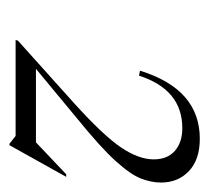

<svg xmlns="http://www.w3.org/2000/svg" viewBox="-38 -722 442 406"><g transform="rotate(90 183.0 -519.0)"><path d="M354 -438 287 -318H284L267.5 -331H64.5L66 -336L198 -454.5Q266.5 -516.5 291.8 -554Q317 -591.5 317 -623Q317 -652 299 -667.8Q281 -683.5 251 -683.5Q169.5 -683.5 140 -592L129.5 -594Q168.5 -720.5 273.5 -720.5Q317.5 -720.5 341.8 -697.5Q366 -674.5 366 -638.5Q366 -618 357.5 -596Q349 -574 320.2 -542.2Q291.5 -510.5 230.5 -461L125.5 -374H281L348.5 -438Z"/></g></svg>

Font: Newsreader 72pt Light
Style: Italic
Weight: 300
Italic angle: -17°
Designer: Hugues Gentile
Foundry: Production Type
Version: Version 1.003; ttfautohint (v1.8.3)